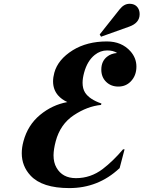

<svg xmlns="http://www.w3.org/2000/svg" viewBox="-20 -961 741 991"><path d="M648.4 -941.4Q680.2 -941.4 693.8 -917Q700.7 -904.8 700.7 -887.7Q700.7 -842.8 647.5 -823.7L501.5 -771.5L494.6 -783.2L597.7 -913.1Q620.1 -941.4 648.4 -941.4ZM584.5 -687.5Q564.5 -700.7 533.2 -700.7Q498 -700.7 469.2 -677.7Q430.7 -647 414.1 -585.9Q406.2 -556.6 406.2 -533.7Q406.2 -503.9 418.9 -483.4Q441.4 -448.2 503.4 -426.8L501.5 -419.4Q430.7 -412.6 360.8 -366.2Q291 -319.8 267.6 -231.9Q256.8 -191.4 256.3 -159.7Q256.3 -122.1 271.5 -95.7Q302.2 -41.5 372.1 -41.5Q447.8 -41.5 509.8 -88.4Q563.5 -129.4 615.2 -190.4H623L597.2 -92.3L595.7 -91.8Q486.8 9.8 337.9 9.8Q197.8 9.8 137.7 -54.7Q92.3 -103.5 92.3 -170.4Q92.3 -199.7 101.1 -231.9Q123.5 -315.4 186.5 -367.7Q249.5 -419.9 327.6 -434.1Q297.4 -448.2 279.3 -469.2Q253.9 -499 253.9 -541Q253.9 -562 260.3 -585.4Q278.8 -653.8 355.5 -701.7Q429.2 -747.1 531.7 -747.1Q607.9 -747.1 653.3 -696.3Q684.1 -661.6 684.1 -617.2Q684.1 -570.3 654.3 -540Q628.9 -514.2 590.8 -514.2Q552.7 -514.2 527.8 -538.6Q502.9 -563 502.9 -601.6Q502.9 -644.5 532.2 -668Q553.2 -685.1 584.5 -687.5Z"/></svg>

Font: Cursive Sans
Style: Bold
Weight: 700
Italic angle: -15°
Designer: Wojciech Kalinowski "wmk69" (wmk69@o2.pl)
Foundry: Wojciech Kalinowski "wmk69" (wmk69@o2.pl)
Version: Wersja 3.1.0; 2022-02-18